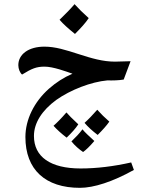

<svg xmlns="http://www.w3.org/2000/svg" viewBox="-20 -750 682 922"><path d="M340 -587C368 -615 391 -640 406 -663C379 -687 357 -709 338 -730C323 -712 299 -687 266 -655C284 -634 309 -612 340 -587ZM364 152C430 152 521 123 623 66L610 30C526 49 444 59 367 59C222 59 143 3 143 -97C143 -160 182 -220 250 -270C319 -319 418 -357 496 -364C519 -363 552 -364 574 -368L607 -456L532 -454C474 -454 420 -470 358 -490C296 -510 246 -526 193 -526C118 -526 68 -490 68 -437C68 -419 76 -400 86 -392C133 -421 155 -430 194 -430C235 -430 297 -407 328 -396C286 -378 249 -354 215 -324C144 -261 102 -176 102 -92C102 65 198 152 364 152ZM449 -102C473 -126 492 -147 505 -166C483 -185 465 -203 447 -223C425 -198 405 -177 386 -160C402 -141 423 -122 449 -102ZM300 -89C324 -112 343 -133 356 -153C327 -180 308 -199 299 -210C273 -180 252 -159 237 -146C253 -128 274 -109 300 -89ZM379 -20C392 -29 411 -47 433 -73C408 -96 387 -115 376 -129C362 -110 343 -90 323 -71C340 -50 360 -33 379 -20Z"/></svg>

Font: Noto Naskh Arabic UI Medium
Style: Regular
Weight: 500
Designer: Monotype Design Team, David Williams, Mohamad Dakak and Nizar Qandah
Foundry: Monotype Imaging Inc.
Version: Version 2.014